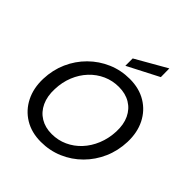

<svg xmlns="http://www.w3.org/2000/svg" viewBox="-253 -1116 1293 1293"><g transform="rotate(45 393.5 -469.0)"><path d="M349 12Q260 12 194 -28Q128 -68 92.5 -138.5Q57 -209 60 -300Q63 -387 96 -461.5Q129 -536 186 -592.5Q243 -649 316.5 -680.5Q390 -712 473 -712Q563 -712 629 -672Q695 -632 730 -562Q765 -492 762 -401Q759 -314 726 -239Q693 -164 636.5 -107.5Q580 -51 506.5 -19.5Q433 12 349 12ZM363 -77Q423 -77 475.5 -101Q528 -125 568 -168Q608 -211 632 -269.5Q656 -328 659 -396Q662 -466 638 -516.5Q614 -567 568 -594.5Q522 -622 459 -622Q399 -622 346.5 -598.5Q294 -575 253.5 -532Q213 -489 189.5 -431Q166 -373 164 -306Q161 -236 185 -184.5Q209 -133 255 -105Q301 -77 363 -77ZM389 -753V-823L611 -950L612 -868Z"/></g></svg>

Font: DM Sans 16pt Medium
Style: Italic
Weight: 500
Italic angle: -10°
Version: Version 4.004;gftools[0.9.30]